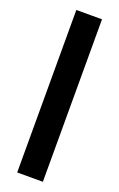

<svg xmlns="http://www.w3.org/2000/svg" viewBox="-145 -774 505 815"><g transform="rotate(20 108.0 -367.0)"><path d="M50 -734H166V0H50Z"/></g></svg>

Font: Niramit SemiBold
Style: Regular
Weight: 600
Designer: Katatrad Aksorn Co.,Ltd.
Foundry: Cadson Demak Co.,Ltd.
Version: Version 1.001; ttfautohint (v1.6)